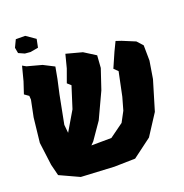

<svg xmlns="http://www.w3.org/2000/svg" viewBox="-107 -826 889 927"><g transform="rotate(-15 337.5 -363.0)"><path d="M77.1 -644.5H105.5L145.5 -655.3L150.4 -698.2L100.6 -726.6L52.7 -722.7L38.1 -683.6L45.9 -655.3ZM48.8 -591.8 36.1 -516.6 21.5 -455.1 44.9 -441.4 47.9 -421.9 38.1 -335.9 35.2 -209 60.5 -92.8 80.1 -36.1 183.6 1 353.5 -4.9 460 -16.6 550.8 -97.7 610.4 -210 642.6 -365.2 649.4 -456.1 641.6 -534.2 612.3 -561.5 543.9 -583 515.6 -589.8 497.1 -541 470.7 -462.9 492.2 -445.3 477.5 -321.3 464.8 -254.9 441.4 -200.2 375 -142.6 272.5 -132.8 286.1 -149.4 337.9 -240.2 387.7 -377 413.1 -482.4 412.1 -545.9 349.6 -578.1 265.6 -592.8 253.9 -522.5 235.4 -453.1 254.9 -438.5 229.5 -325.2 179.7 -220.7 171.9 -262.7 187.5 -411.1 197.3 -485.4 203.1 -545.9 145.5 -569.3 68.4 -583Z"/></g></svg>

Font: MaokenAssortedSans-TC
Style: Regular
Weight: 500
Version: Version 0.83